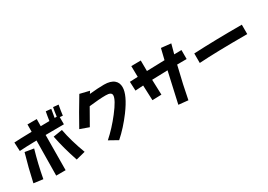

<svg xmlns="http://www.w3.org/2000/svg" viewBox="11 -1813 3977 2849"><g transform="rotate(-30 2000.0 -388.5)"><path d="M950.7 -38.1 792 2.9Q708 -244.6 665.5 -462.4L820.8 -487.3Q860.4 -277.3 950.7 -38.1ZM578.6 -814 576.7 -692.9Q606.4 -694.3 726.6 -694.8Q739.3 -785.2 752 -846.7L840.8 -837.9Q829.1 -773.4 816.9 -695.8H853Q865.2 -791 877 -846.7L966.8 -837.9Q950.2 -753.9 939 -663.6L888.7 -668.5V-545.4Q726.6 -545.9 574.7 -543.5L570.3 57.1H409.2Q410.6 -112.8 416.5 -540.5Q235.4 -537.1 124 -529.3L117.2 -678.7Q212.9 -684.6 418.5 -688.5Q418.9 -736.3 419.4 -814ZM327.1 -455.6Q260.7 -227.5 217.3 7.8L59.1 -13.2Q110.4 -250 177.2 -480.5Z M1473.6 -782.7Q1458 -757.8 1448.2 -742.7Q1595.7 -757.8 1696.8 -757.8Q1810.5 -757.8 1867.7 -708.5Q1918.9 -665.5 1918.9 -587.4Q1919.4 -455.1 1752.9 -230Q1624 -57.1 1481.4 68.8L1334.5 -13.2Q1473.6 -136.2 1599.6 -299.3Q1739.3 -479.5 1738.8 -552.7Q1739.3 -607.9 1638.7 -607.4Q1528.3 -607.4 1354.5 -586.4Q1284.2 -465.8 1200.2 -315.4L1049.8 -369.1Q1167 -582 1312.5 -821.8Z M2361.8 -203.1 2205.6 -198.2Q2199.7 -330.1 2194.8 -455.6Q2147.9 -453.6 2058.6 -447.3L2051.8 -601.6Q2059.1 -601.6 2189.5 -607.4Q2188 -675.8 2186.5 -793L2349.6 -794.9Q2350.1 -702.1 2351.1 -613.8Q2526.9 -619.6 2657.2 -622.6Q2681.2 -721.7 2702.1 -806.6L2869.1 -788.6Q2842.8 -692.9 2825.2 -625.5L2950.2 -627.4V-473.6Q2899.4 -473.6 2787.1 -472.7Q2707 -146.5 2667 69.8L2503.9 53.2Q2564 -217.8 2621.1 -470.2Q2529.8 -468.8 2353 -462.4Q2356 -317.4 2361.8 -203.1Z M3914.1 -344.2Q3379.9 -344.7 3089.8 -325.2V-488.3Q3453.1 -505.9 3914.1 -505.4Z"/></g></svg>

Font: Droid Sans
Style: Regular
Weight: 400
Foundry: Ascender Corporation
Version: Version 1.00 build 114